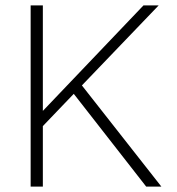

<svg xmlns="http://www.w3.org/2000/svg" viewBox="-20 -688 654 708"><path d="M93 0V-668H138V-279L509 -668H565L282 -373L575 0H519L252 -342L138 -223V0Z"/></svg>

Font: Gantari ExtraLight
Style: Regular
Weight: 250
Designer: Anugrah Pasau
Foundry: Lafontype
Version: Version 1.000